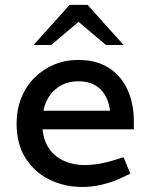

<svg xmlns="http://www.w3.org/2000/svg" viewBox="-20 -755 605 783"><path d="M315.6 7.5Q243.5 7.5 182.5 -22.1Q121.6 -51.7 84.7 -109.4Q47.7 -167.1 47.7 -250.6Q47.7 -308.2 66.9 -355.9Q86.1 -403.5 120.9 -438.2Q155.7 -472.8 200.9 -491.7Q246.2 -510.6 298.7 -510.6Q373.9 -510.6 424.4 -477.8Q474.9 -444.9 500.4 -388.4Q525.8 -331.8 525.8 -261.1V-227.5H153.4Q158.5 -178.7 182.1 -146.4Q205.6 -114.1 242.9 -98Q280.2 -81.8 325.3 -81.8Q353.4 -81.8 382.4 -86.7Q411.3 -91.6 440.7 -100.5L483.8 -113.7L511.6 -46.8L472.6 -28.4Q435 -11 394.6 -1.8Q354.2 7.5 315.6 7.5ZM156.9 -303.4H428.9Q421.7 -359.3 389.1 -391.4Q356.6 -423.5 299 -423.5Q262.7 -423.5 233.5 -409.1Q204.3 -394.6 184.4 -367.5Q164.6 -340.4 156.9 -303.4ZM412.2 -571.5 284.2 -679.6 264 -735.1H337L484.1 -571.5ZM116.8 -571.5 264 -735.1H337L316.7 -679.6L188.7 -571.5Z"/></svg>

Font: REM Medium
Style: Regular
Weight: 500
Designer: Octavio Pardo
Foundry: Ashler Design
Version: Version 1.005;gftools[0.9.28]